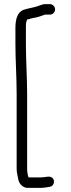

<svg xmlns="http://www.w3.org/2000/svg" viewBox="-20 -784 343 934"><path d="M223 -764H200C192 -764 183 -761 171 -757C148 -747 116 -744 94 -736C66 -725 55 -693 55 -648V-570C55 -491 61 -408 61 -328V37C61 55 66 73 69 89C73 110 91 130 115 130H178C191 130 209 127 221 125C244 122 250 92 233 80C219 70 203 79 178 79H119C115 68 112 53 112 37V-328C112 -404 106 -491 106 -570V-648C106 -667 106 -676 112 -689L125 -692C130 -694 137 -696 144 -697C165 -700 179 -706 199 -713H223C236 -713 248 -724 248 -738C248 -752 236 -764 223 -764ZM171 -757Z"/></svg>

Font: Blanket
Style: Light
Weight: 300
Foundry: Cannot Into Space Fonts
Version: Version 0.9